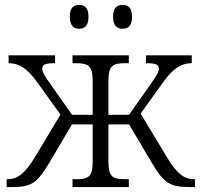

<svg xmlns="http://www.w3.org/2000/svg" viewBox="-20 -761 820 781"><path d="M479 -644C501 -644 517 -656 517 -693C517 -730 501 -741 479 -741C456 -741 440 -730 440 -693C440 -656 456 -644 479 -644ZM302 -644C324 -644 340 -656 340 -693C340 -730 324 -741 302 -741C280 -741 264 -730 264 -693C264 -656 280 -644 302 -644ZM7 0H21C107 0 128 -11 183 -103L273 -255H357V-104C357 -39 338 -32 286 -32H275V0H504V-32H492C440 -32 421 -39 421 -104V-255H505L595 -103C649 -11 673 0 759 0H773V-32H770C726 -32 697 -59 660 -120L552 -299L647 -431C683 -480 715 -504 760 -504V-536H574V-504C615 -504 626 -498 626 -482C626 -467 617 -453 590 -415L505 -294H421V-432C421 -496 440 -504 491 -504H504V-536H275V-504H286C338 -504 357 -496 357 -432V-294H273L188 -415C161 -453 152 -467 152 -482C152 -498 163 -504 204 -504V-536H15V-504C60 -504 92 -480 128 -431L226 -295L121 -120C83 -59 55 -32 10 -32H7Z"/></svg>

Font: Noto Serif Light
Style: Regular
Weight: 300
Designer: Monotype Design Team
Foundry: Monotype Imaging Inc.
Version: Version 2.013